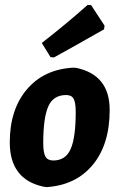

<svg xmlns="http://www.w3.org/2000/svg" viewBox="-20 -755 489 786"><path d="M339 -735 353 -734 408 -650 406 -635Q246 -544 201 -520L187 -521L151 -579Q250 -656 339 -735ZM279 -478 293 -477Q429 -448 429 -305Q429 -164 360 -80.5Q291 3 171 11L157 9Q20 -21 20 -172Q20 -306 89.5 -388.5Q159 -471 279 -478ZM251 -366Q198 -366 177.5 -319Q157 -272 157 -169Q157 -130 166 -114Q175 -98 198 -98Q249 -98 269.5 -145.5Q290 -193 290 -296Q290 -335 281.5 -350.5Q273 -366 251 -366Z"/></svg>

Font: Alegreya Sans ExtraBold
Style: Italic
Weight: 800
Italic angle: -7°
Designer: Juan Pablo del Peral
Foundry: Huerta Tipografica
Version: Version 2.007